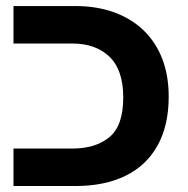

<svg xmlns="http://www.w3.org/2000/svg" viewBox="-20 -622 629 642"><path d="M25.1 0V-125.3H222Q300.2 -125.3 346.1 -163.6Q392.1 -202 392.1 -296Q392.1 -388.2 346 -432.4Q300 -476.5 221.6 -476.5H25.1V-601.8H231.6Q303.5 -601.8 361.5 -580.8Q419.4 -559.8 460.3 -520.3Q501.2 -480.8 522.7 -424.9Q544.1 -368.9 544.1 -299Q544.1 -202.2 506.7 -135.2Q469.3 -68.2 399.5 -34.1Q329.7 0 231.8 0Z"/></svg>

Font: Noto Sans Hebrew
Style: Regular
Weight: 400
Designer: Monotype Design Team
Foundry: Monotype Imaging Inc.
Version: Version 2.003;January 10, 2023;FontCreator 14.0.0.2877 64-bi